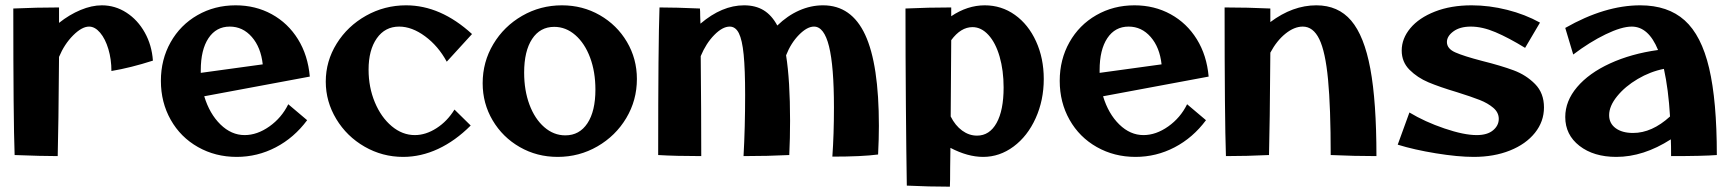

<svg xmlns="http://www.w3.org/2000/svg" viewBox="-20 -585 6506 722"><path d="M555 -357Q471 -330 399 -318Q399 -362 387.5 -400.5Q376 -439 356.5 -462Q337 -485 315 -485Q288 -485 255 -452Q222 -419 202 -371Q200 -104 197 2Q137 2 35 -2Q30 -135 30 -553Q118 -557 202 -557V-499Q241 -530 283 -547.5Q325 -565 363 -565Q413 -565 455.5 -537.5Q498 -510 524.5 -462.5Q551 -415 555 -357Z M1064 -193 1135 -133Q1086 -67 1017 -31Q948 5 870 5Q790 5 724.5 -32Q659 -69 622 -134.5Q585 -200 585 -281Q585 -361 621.5 -426Q658 -491 722.5 -528Q787 -565 866 -565Q941 -565 1002 -531.5Q1063 -498 1100.5 -437.5Q1138 -377 1145 -297L748 -223Q768 -157 809 -117Q850 -77 900 -77Q947 -77 993 -109.5Q1039 -142 1064 -193ZM735 -321V-311L968 -343Q961 -407 927 -446Q893 -485 844 -485Q793 -485 764 -441.5Q735 -398 735 -321Z M1205 -278Q1205 -355 1246 -421Q1287 -487 1356.5 -526Q1426 -565 1507 -565Q1637 -565 1755 -457L1660 -353Q1628 -412 1578.5 -448.5Q1529 -485 1481 -485Q1428 -485 1397 -441Q1366 -397 1366 -323Q1366 -257 1389.5 -200.5Q1413 -144 1453 -110.5Q1493 -77 1540 -77Q1581 -77 1621.5 -103Q1662 -129 1689 -173L1750 -113Q1692 -55 1627.5 -25Q1563 5 1496 5Q1418 5 1351 -33.5Q1284 -72 1244.5 -137.5Q1205 -203 1205 -278Z M1795 -272Q1795 -352 1835 -419Q1875 -486 1943.5 -525.5Q2012 -565 2093 -565Q2171 -565 2235.5 -528Q2300 -491 2337.5 -427.5Q2375 -364 2375 -288Q2375 -208 2335 -141Q2295 -74 2226.5 -34.5Q2158 5 2077 5Q1999 5 1934.5 -32Q1870 -69 1832.5 -132.5Q1795 -196 1795 -272ZM2219 -248Q2219 -315 2199 -368.5Q2179 -422 2143.5 -453Q2108 -484 2064 -484Q2011 -484 1981 -438.5Q1951 -393 1951 -312Q1951 -245 1971 -191.5Q1991 -138 2026.5 -107Q2062 -76 2106 -76Q2159 -76 2189 -121.5Q2219 -167 2219 -248Z M3285 -112Q3285 -64 3282 -4Q3221 4 3110 4Q3116 -80 3116 -181Q3116 -336 3097.5 -410.5Q3079 -485 3041 -485Q3015 -485 2984.5 -454Q2954 -423 2936 -377Q2951 -283 2951 -131Q2951 -65 2948 -2Q2868 2 2776 2Q2782 -105 2782 -228Q2782 -324 2776.5 -379.5Q2771 -435 2758.5 -460Q2746 -485 2724 -485Q2697 -485 2666 -453.5Q2635 -422 2615 -374Q2617 -168 2617 2Q2521 2 2455 -2Q2455 -419 2460 -557Q2520 -557 2612 -553Q2613 -545 2613 -525L2614 -496Q2695 -565 2778 -565Q2821 -565 2851.5 -546.5Q2882 -528 2903 -489Q2941 -526 2985 -545.5Q3029 -565 3075 -565Q3182 -565 3233.5 -454Q3285 -343 3285 -112Z M3905 -288Q3905 -208 3874.5 -140.5Q3844 -73 3791.5 -34Q3739 5 3677 5Q3619 5 3554 -29L3553 45Q3553 99 3552 117Q3474 117 3390 113Q3388 -6 3386.5 -190.5Q3385 -375 3385 -553Q3471 -557 3557 -557V-524Q3618 -565 3683 -565Q3746 -565 3796.5 -529Q3847 -493 3876 -429.5Q3905 -366 3905 -288ZM3754 -256Q3754 -320 3739 -372Q3724 -424 3697 -453.5Q3670 -483 3637 -483Q3593 -483 3557 -434L3555 -147Q3572 -113 3598 -94Q3624 -75 3654 -75Q3701 -75 3727.5 -122.5Q3754 -170 3754 -256Z M4444 -193 4515 -133Q4466 -67 4397 -31Q4328 5 4250 5Q4170 5 4104.5 -32Q4039 -69 4002 -134.5Q3965 -200 3965 -281Q3965 -361 4001.5 -426Q4038 -491 4102.5 -528Q4167 -565 4246 -565Q4321 -565 4382 -531.5Q4443 -498 4480.5 -437.5Q4518 -377 4525 -297L4128 -223Q4148 -157 4189 -117Q4230 -77 4280 -77Q4327 -77 4373 -109.5Q4419 -142 4444 -193ZM4115 -321V-311L4348 -343Q4341 -407 4307 -446Q4273 -485 4224 -485Q4173 -485 4144 -441.5Q4115 -398 4115 -321Z M5156 2Q5074 2 4984 -2Q4984 -181 4974 -286Q4964 -391 4941 -438Q4918 -485 4879 -485Q4847 -485 4814 -458.5Q4781 -432 4757 -387Q4755 -108 4752 -2Q4668 2 4590 2Q4585 -140 4585 -557Q4671 -557 4757 -553V-502Q4841 -565 4930 -565Q5012 -565 5061 -507.5Q5110 -450 5133 -326.5Q5156 -203 5156 2Z M5236 -41 5280 -162Q5338 -127 5411.5 -102Q5485 -77 5533 -77Q5573 -77 5594.5 -95Q5616 -113 5616 -138Q5616 -162 5595.5 -179.5Q5575 -197 5544.5 -209Q5514 -221 5460 -238Q5393 -258 5351.5 -275.5Q5310 -293 5280.5 -322.5Q5251 -352 5251 -395Q5251 -440 5283.5 -479Q5316 -518 5376 -541.5Q5436 -565 5514 -565Q5580 -565 5647.5 -548Q5715 -531 5771 -500L5715 -405Q5653 -443 5603.5 -464Q5554 -485 5511 -485Q5470 -485 5445.5 -467Q5421 -449 5421 -427Q5421 -402 5452.5 -388Q5484 -374 5553 -356Q5625 -338 5672 -320.5Q5719 -303 5752.5 -269Q5786 -235 5786 -181Q5786 -128 5752 -85.5Q5718 -43 5658 -19Q5598 5 5522 5Q5462 5 5379.5 -8.5Q5297 -22 5236 -41Z M6264 2Q6264 -41 6263 -61Q6160 5 6058 5Q5973 5 5919.5 -36.5Q5866 -78 5866 -145Q5866 -205 5910.5 -257.5Q5955 -310 6034.5 -346.5Q6114 -383 6215 -397Q6179 -485 6116 -485Q6078 -485 6018 -456Q5958 -427 5896 -380L5866 -480Q6015 -565 6148 -565Q6252 -565 6315 -508.5Q6378 -452 6407 -329Q6436 -206 6436 -2Q6384 2 6264 2ZM6260 -147Q6254 -249 6237 -326Q6186 -316 6138.5 -288Q6091 -260 6061 -223Q6031 -186 6031 -152Q6031 -121 6055.5 -103Q6080 -85 6121 -85Q6192 -85 6260 -147Z"/></svg>

Font: Otomanopee
Style: Regular
Weight: 400
Designer: Das Ende der Wildnis
Foundry: Gutenberg Labo
Version: Version 3.000